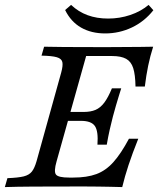

<svg xmlns="http://www.w3.org/2000/svg" viewBox="-27 -761 644 781"><path d="M-7.3 0 3.2 -36.3Q46.8 -37.9 69.4 -43.5Q91.9 -49.2 102.8 -63.3Q113.7 -77.4 121.8 -105.6L221.8 -465.3Q229.8 -494.4 226.6 -508.5Q223.4 -522.6 204 -528.2Q184.7 -533.9 141.9 -534.7L152.4 -571Q183.1 -570.2 233.9 -569.8Q284.7 -569.4 354 -569.4Q391.1 -569.4 424.2 -569.4Q457.3 -569.4 487.5 -569.8Q517.7 -570.2 544.8 -570.2Q571.8 -570.2 596 -571Q583.9 -533.1 575.8 -494Q567.7 -454.8 562.1 -408.9H524.2Q523.4 -457.3 514.9 -483.9Q506.5 -510.5 485.9 -521.8Q465.3 -533.1 429 -533.1H323.4L203.2 -104.8Q191.1 -62.9 200.8 -50.8Q210.5 -38.7 254 -38.7H271Q326.6 -38.7 364.9 -52.8Q403.2 -66.9 434.3 -101.6Q465.3 -136.3 497.6 -196.8H535.5Q511.3 -136.3 496 -89.9Q480.6 -43.5 470.2 0Q446 -0.8 422.2 -1.2Q398.4 -1.6 373.8 -2Q349.2 -2.4 323.4 -2.4Q297.6 -2.4 269.4 -2.4Q177.4 -2.4 108.1 -2Q38.7 -1.6 -7.3 0ZM223.4 -269.4 233.1 -305.6H397.6L387.1 -269.4ZM369.4 -172.6Q373.4 -227.4 358.9 -248.4Q344.4 -269.4 302.4 -269.4L312.9 -305.6Q341.9 -305.6 361.7 -314.1Q381.5 -322.6 397.2 -343.5Q412.9 -364.5 428.2 -401.6H466.1Q462.1 -389.5 456.5 -371Q450.8 -352.4 444.4 -330.6Q437.9 -308.9 432.3 -287.1Q429 -273.4 425.8 -260.5Q422.6 -247.6 419.4 -233.9Q416.1 -220.2 413.3 -205.2Q410.5 -190.3 407.3 -172.6ZM400.8 -625Q344.4 -625 302.8 -648.8Q261.3 -672.6 237.9 -720.2L262.1 -741.1Q291.9 -712.9 329.4 -699.2Q366.9 -685.5 412.9 -685.5Q459.7 -685.5 502.8 -700Q546 -714.5 577.4 -741.1L596.8 -719.4Q560.5 -673.4 509.3 -649.2Q458.1 -625 400.8 -625Z"/></svg>

Font: Playfair 9pt
Style: Italic
Weight: 400
Italic angle: -15.6°
Designer: Claus Eggers Sørensen
Foundry: Claus Eggers Sørensen
Version: Version 2.001;gftools[0.9.30]